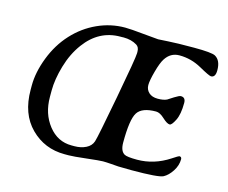

<svg xmlns="http://www.w3.org/2000/svg" viewBox="-97 -805 1123 947"><g transform="rotate(15 464.5 -331.5)"><path d="M161.1 -278.3V-245.6Q161.1 -160.2 207.8 -101.1Q254.4 -42 325.7 -42H340.8Q373.5 -42 399.2 -54.7Q424.8 -67.4 432.9 -91.8Q440.9 -116.2 480.7 -328.6Q520.5 -541 520.5 -564.9V-572.3Q520.5 -596.2 504.9 -605.5Q476.1 -623 436 -623L428.2 -622.6H420.4Q311 -622.6 240.7 -527.3Q201.7 -474.6 181.4 -404.8Q161.1 -335 161.1 -278.3ZM60.1 -254.9V-277.3Q60.1 -344.2 89.6 -420.9Q119.1 -497.6 171.1 -554Q223.1 -610.4 290.8 -641.1Q358.4 -671.9 431.6 -671.9Q460 -671.9 527.6 -665Q595.2 -658.2 603 -658.2Q610.8 -658.2 653.1 -661.1Q695.3 -664.1 785.4 -664.1Q875.5 -664.1 894 -653.8Q924.8 -636.7 924.8 -585.9Q924.8 -549.3 901.9 -549.3Q892.1 -549.3 838.9 -579.1Q785.6 -608.9 725.6 -608.9Q680.2 -608.9 654.3 -567.9Q641.1 -547.4 627.9 -499.3Q614.7 -451.2 614.7 -428Q614.7 -404.8 631.1 -389.6Q647.5 -374.5 676.5 -374.5Q705.6 -374.5 723.1 -382.8L752.9 -401.9Q776.4 -416.5 784.2 -416.5Q808.6 -416.5 808.6 -388.2Q808.6 -330.1 792.7 -298.6Q776.9 -267.1 766.6 -267.1Q752.9 -267.1 729.2 -289.3Q705.6 -311.5 686 -311.5Q614.3 -311.5 591.3 -275.6Q568.4 -239.7 568.4 -121.6Q568.4 -78.6 591.3 -65.4Q605 -57.6 655.8 -57.6Q742.2 -57.6 819.3 -107.9Q850.6 -128.4 853.5 -128.4Q865.7 -128.4 865.7 -115.7Q865.7 -84.5 846.7 -54.9Q827.6 -25.4 804 -12.9Q780.3 -0.5 643.1 -0.5Q596.7 -0.5 576.2 -1.5L537.6 -4.4Q512.7 -6.3 496.3 -6.3Q480 -6.3 414.1 1.2Q348.1 8.8 325.2 8.8H303.7Q201.2 8.8 130.6 -61.8Q60.1 -132.3 60.1 -254.9Z"/></g></svg>

Font: Averia Serif Libre
Style: Italic
Weight: 400
Italic angle: -7.90001°
Version: Version 1.002